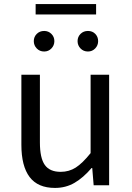

<svg xmlns="http://www.w3.org/2000/svg" viewBox="-20 -910 647 943"><path d="M155 -890H452V-839H155ZM146 -708Q146 -729 160.5 -743.5Q175 -758 197 -758Q218 -758 232.5 -743.5Q247 -729 247 -708Q247 -687 232.5 -672Q218 -657 197 -657Q175 -657 160.5 -672Q146 -687 146 -708ZM361 -708Q361 -729 375.5 -743.5Q390 -758 412 -758Q434 -758 448 -743.5Q462 -729 462 -708Q462 -687 447.5 -672Q433 -657 412 -657Q390 -657 375.5 -672Q361 -687 361 -708ZM85 -199V-543H176V-210Q176 -134 200 -100Q224 -66 278 -66Q319 -66 352 -87Q385 -108 425 -158V-543H516V0H440L433 -85H430Q389 -37 346 -12Q303 13 250 13Q166 13 125.5 -40.5Q85 -94 85 -199Z"/></svg>

Font: Noto Sans SC
Style: Regular
Weight: 400
Designer: Ryoko NISHIZUKA ____ (kana & ideographs); Paul D. Hunt (Latin, Greek & Cyrillic); Wenlong ZHANG ___ (bopomofo); Sandoll 
Foundry: Adobe Systems Incorporated
Version: Version 1.004